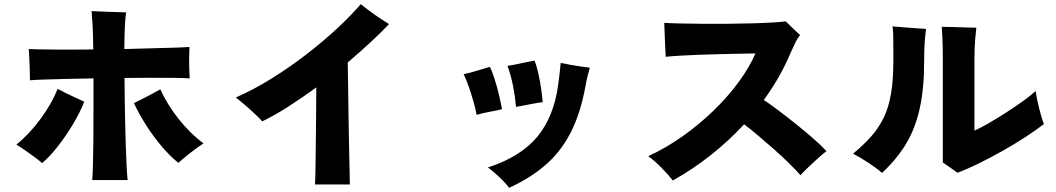

<svg xmlns="http://www.w3.org/2000/svg" viewBox="-20 -836 5040 916"><path d="M420 23Q422 -1 423.5 -52.5Q425 -104 425.5 -171.5Q426 -239 426 -314.5Q426 -390 426 -462Q358 -461 297 -459.5Q236 -458 190.5 -456.5Q145 -455 123 -453Q123 -472 122 -499Q121 -526 120 -554Q119 -582 117 -602Q163 -600 246 -599.5Q329 -599 425 -600Q424 -674 421.5 -719Q419 -764 417 -783Q451 -781 498 -779.5Q545 -778 582 -777Q578 -758 576 -716.5Q574 -675 573 -602Q640 -604 700.5 -605.5Q761 -607 809 -608.5Q857 -610 884 -612Q883 -593 882.5 -565Q882 -537 883 -509Q884 -481 885 -462Q857 -464 808.5 -464.5Q760 -465 700 -465Q640 -465 574 -464Q574 -421 575 -366.5Q576 -312 577 -254Q578 -196 580 -142Q582 -88 584 -44.5Q586 -1 589 23ZM831 -59Q793 -89 752.5 -136.5Q712 -184 677 -239Q642 -294 619 -344Q635 -352 658 -363.5Q681 -375 704.5 -387.5Q728 -400 745 -410Q776 -340 831 -270Q886 -200 951 -152Q926 -136 891 -109Q856 -82 831 -59ZM181 -58Q165 -72 142.5 -88.5Q120 -105 97.5 -120.5Q75 -136 58 -146Q121 -197 174 -269.5Q227 -342 255 -412Q272 -403 296 -391Q320 -379 343.5 -368.5Q367 -358 382 -351Q362 -300 328.5 -244Q295 -188 256.5 -138.5Q218 -89 181 -58Z M1483 44Q1484 28 1485 -20.5Q1486 -69 1486.5 -136.5Q1487 -204 1488 -278Q1489 -352 1489 -419Q1422 -370 1356.5 -328Q1291 -286 1231 -257Q1219 -271 1195 -293.5Q1171 -316 1146 -337.5Q1121 -359 1105 -371Q1188 -407 1273.5 -460Q1359 -513 1439 -574.5Q1519 -636 1586.5 -698.5Q1654 -761 1701 -816Q1717 -803 1742 -784.5Q1767 -766 1792.5 -749Q1818 -732 1836 -721Q1793 -676 1742.5 -629.5Q1692 -583 1639 -538Q1640 -482 1641 -411Q1642 -340 1643 -266Q1644 -192 1645.5 -126.5Q1647 -61 1648 -15.5Q1649 30 1649 44Z M2409 60Q2399 46 2381 27.5Q2363 9 2343 -8.5Q2323 -26 2308 -37Q2466 -89 2544.5 -185Q2623 -281 2643 -432Q2647 -462 2650.5 -491.5Q2654 -521 2655 -536Q2673 -532 2700 -527Q2727 -522 2753 -518.5Q2779 -515 2794 -513Q2790 -499 2784 -476.5Q2778 -454 2773 -424Q2749 -293 2701.5 -201.5Q2654 -110 2581 -47.5Q2508 15 2409 60ZM2254 -288Q2249 -315 2239.5 -349Q2230 -383 2218 -418Q2206 -453 2192 -482Q2221 -488 2256.5 -499Q2292 -510 2317 -517Q2328 -496 2339.5 -459.5Q2351 -423 2360.5 -383.5Q2370 -344 2375 -315Q2347 -308 2313 -302Q2279 -296 2254 -288ZM2442 -326Q2438 -373 2427.5 -426.5Q2417 -480 2401 -522Q2418 -524 2442 -529Q2466 -534 2490 -539Q2514 -544 2530 -547Q2540 -523 2548 -487Q2556 -451 2561.5 -414Q2567 -377 2569 -349Q2553 -347 2529.5 -342.5Q2506 -338 2482.5 -333.5Q2459 -329 2442 -326Z M3190 25Q3168 -3 3136.5 -35Q3105 -67 3073 -91Q3158 -130 3237.5 -186.5Q3317 -243 3385 -309Q3453 -375 3504 -444.5Q3555 -514 3584 -581Q3563 -581 3521.5 -580Q3480 -579 3428 -578Q3376 -577 3323 -575Q3270 -573 3225.5 -570.5Q3181 -568 3156 -565Q3155 -585 3153.5 -614.5Q3152 -644 3151 -674.5Q3150 -705 3149 -727Q3179 -725 3227 -724Q3275 -723 3332.5 -722.5Q3390 -722 3450 -722.5Q3510 -723 3565 -724.5Q3620 -726 3663 -728.5Q3706 -731 3729 -734Q3737 -726 3750 -713Q3763 -700 3776.5 -688Q3790 -676 3797 -669Q3782 -650 3770 -623Q3758 -596 3747 -573Q3723 -517 3692 -463.5Q3661 -410 3624 -359Q3656 -338 3697.5 -306.5Q3739 -275 3782 -240.5Q3825 -206 3862.5 -173Q3900 -140 3923 -115Q3908 -104 3882.5 -81Q3857 -58 3833.5 -35.5Q3810 -13 3799 0Q3779 -23 3745.5 -56Q3712 -89 3672.5 -124Q3633 -159 3595.5 -190.5Q3558 -222 3530 -243Q3457 -164 3371 -96Q3285 -28 3190 25Z M4548 -12Q4532 -24 4512 -37.5Q4492 -51 4478 -61V-561Q4478 -616 4476 -655.5Q4474 -695 4473 -708Q4494 -708 4525.5 -707Q4557 -706 4588 -705Q4619 -704 4638 -704Q4636 -690 4632.5 -649.5Q4629 -609 4629 -560V-213Q4657 -225 4697.5 -248.5Q4738 -272 4781.5 -300Q4825 -328 4862.5 -355Q4900 -382 4921 -402Q4924 -378 4931 -347Q4938 -316 4946 -288Q4954 -260 4960 -244Q4921 -214 4869.5 -180.5Q4818 -147 4761 -115Q4704 -83 4649 -56Q4594 -29 4548 -12ZM4188 -11Q4162 -34 4124.5 -58.5Q4087 -83 4050 -103Q4101 -145 4137 -186Q4173 -227 4196.5 -275.5Q4220 -324 4231 -389.5Q4242 -455 4242 -545Q4242 -558 4242 -569.5Q4242 -581 4242 -591Q4242 -644 4241.5 -668Q4241 -692 4238 -710Q4275 -707 4321 -703.5Q4367 -700 4398 -698Q4396 -682 4394 -664Q4392 -646 4390.5 -618Q4389 -590 4389 -543Q4389 -413 4367.5 -317Q4346 -221 4301.5 -148Q4257 -75 4188 -11Z"/></svg>

Font: Zen Kaku Gothic Antique Black
Style: Regular
Weight: 900
Designer: Yoshimichi Ohira
Foundry: Positype
Version: Version 1.001